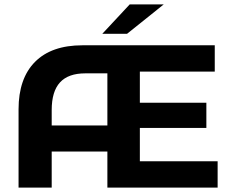

<svg xmlns="http://www.w3.org/2000/svg" viewBox="-20 -849 1039 869"><path d="M965 -119V0H466V-163H214V0H64V-354Q64 -494 138.5 -569Q213 -644 353 -644H952V-525H613V-384H914V-270H613V-119ZM466 -281V-517H366Q289 -517 251.5 -476Q214 -435 214 -351V-281ZM567 -829H721L555 -696H443Z"/></svg>

Font: Montserrat Ace
Style: Bold
Weight: 700
Designer: Julieta Ulanovsky
Foundry: Julieta Ulanovsky
Version: Version 1